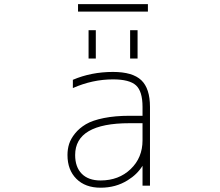

<svg xmlns="http://www.w3.org/2000/svg" viewBox="-20 -875 1040 907"><path d="M653.3 -293H591.8Q335 -293 335 -142.6Q335 -85.9 366.2 -54.2Q397.5 -22.5 455.1 -22.5Q541 -22.5 597.2 -76.2Q653.3 -129.9 653.3 -211.9ZM348.6 -820.3V-855.5H678.7V-820.3ZM398.4 -598.6V-732.4H432.6V-598.6ZM594.7 -598.6V-732.4H629.9V-598.6ZM653.3 -91.8Q627.9 -50.8 583 -23.4Q527.3 11.7 455.1 11.7Q382.8 11.7 340.8 -30.3Q298.8 -72.3 298.8 -142.6Q298.8 -170.9 306.6 -195.3Q314.5 -219.7 334.5 -244.6Q354.5 -269.5 385.7 -288.1Q417 -306.6 470.7 -317.4Q524.4 -328.1 591.8 -328.1H653.3V-370.1Q653.3 -443.4 622.6 -471.7Q591.8 -500 513.7 -500Q417 -500 324.2 -459V-498Q411.1 -535.2 513.7 -535.2Q606.4 -535.2 647.5 -496.1Q688.5 -457 688.5 -370.1V2H653.3Z"/></svg>

Font: Gen Shin Gothic Monospace ExtraLight
Style: Regular
Weight: 200
Designer: [Source Han Sans]
Ryoko NISHIZUKA  (kana & ideographs); Paul D. Hunt (Latin, Greek & Cyrillic); Wenlong ZHANG  (bopomofo
Version: Version 1.002.20150607